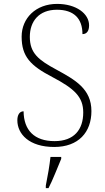

<svg xmlns="http://www.w3.org/2000/svg" viewBox="-20 -744 541 985"><path d="M258 10C383 10 449 -66 449 -174C449 -288 366 -334 269 -387C178 -436 133 -471 133 -555C133 -635 180 -694 272 -694C358 -694 403 -650 403 -569C425 -569 437 -585 437 -614C437 -674 371 -724 273 -724C164 -724 91 -651 91 -556C91 -453 137 -407 248 -349C362 -289 407 -247 407 -167C407 -79 360 -20 260 -20C156 -20 102 -76 101 -173C80 -173 69 -154 69 -127C69 -56 130 10 258 10ZM215 208V221H229C250 181 276 113 294 71V61H239C234 106 225 159 215 208Z"/></svg>

Font: Noto Serif Lao ExtraLight
Style: Regular
Weight: 200
Designer: Monotype Design Team
Foundry: Monotype Imaging Inc.
Version: Version 2.003